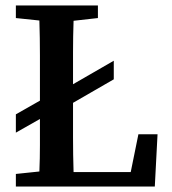

<svg xmlns="http://www.w3.org/2000/svg" viewBox="-20 -681 628 702"><path d="M556 -190 546 1H38V-45L124 -54Q126 -102 126 -150Q126 -198 126 -246L38 -196V-263L126 -313V-351Q126 -415 126 -478.5Q126 -542 124 -606L38 -615V-661H338V-615L249 -605Q247 -547 247 -489.5Q247 -432 247 -373L396 -459V-391L247 -305Q247 -242 247 -178.5Q247 -115 249 -52H458L486 -190Z"/></svg>

Font: Source Serif Pro Semibold
Style: Regular
Weight: 600
Designer: Frank Grießhammer
Foundry: Adobe Systems Incorporated
Version: Version 1.014;PS Version 1.0;hotconv 1.0.73;makeotf.lib2.5.5